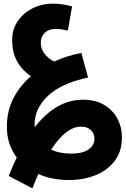

<svg xmlns="http://www.w3.org/2000/svg" viewBox="-20 -749 690 1055"><path d="M158 286 28 218Q49 164 72 116Q47 84 32.5 42Q18 0 18 -50Q17 -137 53 -207.5Q89 -278 150 -330Q126 -346 102.5 -371.5Q79 -397 63.5 -434Q48 -471 47 -522Q45 -584 76 -630.5Q107 -677 158.5 -703Q210 -729 271 -729Q321 -729 376 -714L353 -581Q316 -590 285 -590Q247 -590 225.5 -568Q204 -546 204 -514Q204 -479 226.5 -451.5Q249 -424 278 -411Q348 -443 427 -458L464 -323Q315 -291 242.5 -221.5Q170 -152 170 -65Q170 -57 171 -50Q229 -125 296 -163.5Q363 -202 440 -201Q507 -200 554 -171.5Q601 -143 625.5 -96.5Q650 -50 650 5Q650 83 610 135.5Q570 188 503 214.5Q436 241 356 240Q313 240 270.5 232Q228 224 191 207Q174 244 158 286ZM425 -53Q384 -53 343.5 -22Q303 9 261 73Q286 85 314.5 90Q343 95 371 95Q435 95 467 72Q499 49 499 14Q499 -15 479.5 -34Q460 -53 425 -53Z"/></svg>

Font: Noto Sans Arabic UI Cn XBd
Style: Regular
Weight: 800
Width: 3
Designer: Monotype Design Team, Nadine Chahine and Nizar Qandah
Foundry: Monotype Imaging Inc.
Version: Version 2.010; ttfautohint (v1.8.4.7-5d5b)